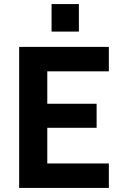

<svg xmlns="http://www.w3.org/2000/svg" viewBox="-20 -922 594 942"><path d="M74 0H514V-120H212V-295H454V-413H212V-572H514V-692H74ZM233 -767H367V-902H233Z"/></svg>

Font: RazerF5
Style: Bold
Weight: 700
Foundry: Razer Inc.
Version: Version 1.000;PS 001.001;hotconv 1.0.56